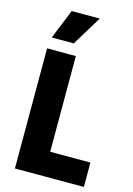

<svg xmlns="http://www.w3.org/2000/svg" viewBox="-131 -952 708 1019"><g transform="rotate(15 222.5 -442.5)"><path d="M57 0V-660H215V0ZM87 0V-134H436V0ZM187 -722H66L132 -885H286Z"/></g></svg>

Font: Bricolage Grotesque 24pt SemiCondensed ExtraBold
Style: Regular
Weight: 800
Width: 4
Designer: Mathieu Triay
Foundry: Atelier Triay
Version: Version 1.001;gftools[0.9.33.dev8+g029e19f]